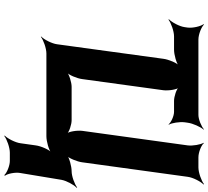

<svg xmlns="http://www.w3.org/2000/svg" viewBox="-58 -719 974 898"><g transform="rotate(90 429.0 -270.0)"><path d="M255 -547 187 -50C184 -26 165 11 151 24L152 26C167 14 206 0 230 0H617C641 0 682 -11 696 -24L695 -26C680 -14 663 26 660 50L650 121C647 145 628 182 614 195L616 197C631 185 670 171 694 171H733C755 171 789 185 799 197L802 194C792 182 785 145 789 123L821 -70C825 -93 844 -129 858 -141L857 -144C842 -132 804 -118 781 -118C758 -118 717 -107 703 -95L706 -92C720 -104 736 -144 739 -167L807 -661C810 -685 829 -722 843 -735L841 -737C826 -725 787 -711 763 -711H716C692 -711 658 -725 649 -737L648 -735C656 -722 663 -685 660 -661L592 -168C589 -144 595 -104 606 -92L608 -94C598 -107 562 -118 542 -118H386C366 -118 328 -107 314 -94L316 -92C331 -104 347 -144 350 -168L402 -547C405 -571 399 -611 388 -623L386 -621C396 -608 432 -597 452 -597H503C523 -597 553 -583 562 -571L563 -573C555 -586 549 -623 552 -647L554 -661C557 -685 574 -722 586 -735L585 -737C572 -725 538 -711 518 -711H165C141 -711 106 -725 95 -737L93 -735C103 -722 112 -685 109 -661L107 -647C104 -623 84 -586 70 -573L72 -571C87 -583 126 -597 150 -597H212C236 -597 277 -608 291 -621L289 -623C274 -611 258 -571 255 -547Z"/></g></svg>

Font: Asimov
Style: EdgeNarIt
Weight: 500
Designer: Google
Version: Version 2.000980: 2014